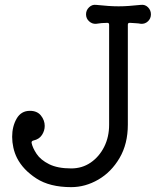

<svg xmlns="http://www.w3.org/2000/svg" viewBox="-20 -751 681 790"><path d="M560 -731Q577 -733 589 -721Q601 -709 601 -692Q601 -675 589 -663.5Q577 -652 560 -653Q550 -655 538.5 -655.5Q527 -656 515 -657H513Q506 -657 506 -649V-238Q506 -159 472 -101Q438 -43 384.5 -12Q331 19 273 19Q185 19 130 -16.5Q75 -52 50 -101Q40 -121 35 -143.5Q30 -166 30 -188Q30 -231 48.5 -263Q67 -295 103 -295Q133 -295 148.5 -275.5Q164 -256 164 -233Q164 -213 152.5 -195.5Q141 -178 118 -173Q109 -171 110 -163Q114 -143 130.5 -118Q147 -93 182 -75.5Q217 -58 273 -58Q318 -58 353 -82Q388 -106 408.5 -146.5Q429 -187 429 -238V-649Q429 -657 422 -657Q411 -657 398.5 -656Q386 -655 375 -653Q359 -652 346.5 -663.5Q334 -675 334 -692Q334 -709 346.5 -721Q359 -733 375 -731Q404 -728 426 -726.5Q448 -725 468 -725Q488 -725 509.5 -726.5Q531 -728 560 -731Z"/></svg>

Font: Kiwi Maru
Style: Regular
Weight: 400
Designer: Hiroki-Chan
Version: Version 1.100